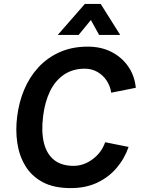

<svg xmlns="http://www.w3.org/2000/svg" viewBox="-20 -952 726 984"><path d="M343 12Q255 12 198 -19Q141 -50 109.5 -102.5Q78 -155 68.5 -220.5Q59 -286 68 -355Q77 -428 104 -492.5Q131 -557 176.5 -606.5Q222 -656 285.5 -684.5Q349 -713 430 -713Q498 -713 551 -686Q604 -659 637 -611.5Q670 -564 676 -502L550 -477Q545 -511 526.5 -539Q508 -567 479 -583.5Q450 -600 415 -600Q353 -600 308 -569.5Q263 -539 236.5 -484.5Q210 -430 201 -357Q191 -277 205 -220Q219 -163 257 -132.5Q295 -102 357 -102Q408 -102 454 -135.5Q500 -169 519 -223L639 -199Q618 -138 576.5 -90Q535 -42 476.5 -15Q418 12 343 12ZM276 -773 415 -932H496L596 -773H488L420 -896H484L383 -773Z"/></svg>

Font: Inclusive Sans SemiBold
Style: Italic
Weight: 600
Italic angle: -7°
Designer: Olivia King
Foundry: Olivia King
Version: Version 2.004